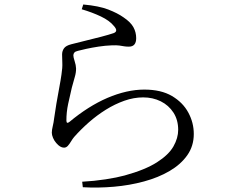

<svg xmlns="http://www.w3.org/2000/svg" viewBox="-20 -796 1040 859"><path d="M345.7 -754.5 352.5 -775.9Q422.3 -769.6 464.1 -753.5Q505.8 -737.4 532.3 -718.6Q564.7 -696.8 577 -674.1Q589.3 -651.4 589.3 -625.2Q589.3 -606.4 581.1 -596.8Q573 -587.3 556.6 -587.3Q543.9 -587.3 535 -588.9Q526.1 -590.5 513.9 -592.3Q501.8 -594 479.5 -593.1Q451.4 -592.1 421.1 -587.5Q390.7 -582.8 366.3 -577.5Q341.8 -572.2 328.8 -568.6Q317.2 -566 312.7 -560.8Q308.2 -555.6 308.2 -548.2Q308.2 -539.9 314 -522.3Q319.8 -504.7 320.3 -490Q320.7 -471.7 314.4 -450.8Q308.1 -429.8 301.3 -403.7Q293.2 -369.6 285 -331.6Q276.9 -293.7 277.1 -256.6Q277.3 -240 290.9 -250.8Q332.6 -285.6 375.2 -312.6Q417.9 -339.6 460.6 -358Q503.3 -376.3 545 -385.8Q586.6 -395.2 625.4 -395.2Q700.5 -395.2 749.3 -366.5Q798.1 -337.7 822.5 -292.4Q847 -247.2 847 -196.7Q847 -142.8 817.9 -101.5Q788.9 -60.3 738.7 -30.9Q688.5 -1.6 624.3 15.8Q560.1 33.3 489.7 39.4Q419.3 45.6 350.5 41.6L347.7 17Q401.1 14.2 452.3 6.3Q503.6 -1.6 537.6 -10.9Q630.1 -36.4 682.4 -70Q734.7 -103.5 756 -141Q777.2 -178.4 777.2 -215.1Q777.2 -259.5 756 -292.3Q734.8 -325 699.3 -342.7Q663.7 -360.3 620.7 -360.3Q578.7 -360.3 536.3 -345.3Q493.9 -330.3 453.6 -305.2Q413.4 -280.1 377.4 -248.5Q341.5 -216.8 311.9 -183.4Q304.8 -175 298 -163.6Q291.3 -152.2 283.8 -143.8Q276.3 -135.4 266.4 -135.4Q249 -135.4 231.5 -156.3Q222.7 -166.2 217.2 -179.2Q211.8 -192.3 211.8 -202.2Q211.8 -214.3 215.9 -231Q220 -247.7 222.1 -265.9Q226.1 -296.2 232.3 -332.3Q238.4 -368.4 245 -403.1Q251.6 -437.9 255 -462.5Q259.9 -493.7 258.8 -514.8Q257.8 -535.8 257.8 -552.1Q257.8 -567.8 266.3 -579.8Q274.8 -591.9 298.9 -598Q325.2 -605 361.5 -613.7Q397.9 -622.4 433.2 -631.7Q468.6 -641 488.3 -647.8Q511 -656.3 489.4 -679.9Q470.4 -703.7 431.4 -722.3Q392.5 -740.8 345.7 -754.5Z"/></svg>

Font: Noto Serif TC
Style: Regular
Weight: 200
Designer: Ryoko NISHIZUKA 西塚涼子 (kana & ideographs); Frank Grießhammer (Latin, Greek & Cyrillic); Wenlong ZHANG 张文龙 (bopomofo); San
Foundry: Adobe
Version: Version 2.001;hotconv 1.1.0;makeotfexe 2.6.0